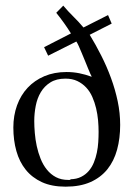

<svg xmlns="http://www.w3.org/2000/svg" viewBox="-20 -664 481 695"><path d="M311.5 -387.7Q310.5 -388.7 306.9 -397Q303.2 -405.3 298.3 -417.5Q293.5 -429.7 287.4 -444.3Q281.2 -459 275.6 -472.7Q270 -486.3 264.9 -497.6Q259.8 -508.8 256.3 -513.7L154.3 -462.4L139.6 -493.2L236.8 -543Q225.1 -562 211.4 -581.1Q197.8 -600.1 183.6 -617.7L209 -643.6Q226.6 -622.6 245.6 -604Q264.6 -585.4 282.2 -564.5L371.1 -609.4L384.3 -578.6L304.7 -538.1Q326.7 -502 346.7 -462.4Q366.7 -422.9 381.8 -381.6Q397 -340.3 406 -297.6Q415 -254.9 415 -211.9Q415 -163.1 403.8 -122.1Q392.6 -81.1 368.7 -51.3Q344.7 -21.5 307.4 -4.9Q270 11.7 217.3 11.7Q167.5 11.7 131.8 -4.6Q96.2 -21 73.2 -49.6Q50.3 -78.1 39.3 -117.2Q28.3 -156.2 28.3 -202.6Q28.3 -245.6 41.7 -282.7Q55.2 -319.8 80.1 -346.4Q105 -373 140.6 -388.2Q176.3 -403.3 220.7 -403.3Q244.6 -403.3 266.8 -398.9Q289.1 -394.5 311.5 -386.2ZM234.9 -15.1Q257.3 -15.6 273.4 -23.7Q289.6 -31.7 301 -44.9Q312.5 -58.1 319.6 -75.4Q326.7 -92.8 330.6 -111.6Q334.5 -130.4 335.7 -149.7Q336.9 -168.9 336.9 -187Q336.9 -206.5 335 -228.5Q333 -250.5 327.9 -272Q322.8 -293.5 314.2 -313Q305.7 -332.5 292 -347.2Q278.3 -361.8 260 -370.6Q241.7 -379.4 216.8 -379.4Q184.1 -379.4 162.4 -365.7Q140.6 -352.1 127.7 -330.3Q114.7 -308.6 109.4 -281Q104 -253.4 104 -225.6Q104 -206.1 106 -182.6Q107.9 -159.2 113 -135.3Q118.2 -111.3 127 -89.4Q135.7 -67.4 149.7 -50Q163.6 -32.7 182.6 -22.7Q201.7 -12.7 227.5 -12.7Q229.5 -12.7 231.4 -12.7Q233.4 -12.7 234.9 -13.2Z"/></svg>

Font: AKL 022
Style: Regular
Weight: 400
Designer: AKL
Foundry: AKL
Version: Version 2.053;August 19, 2024;FontCreator 13.0.0.2675 64-bit